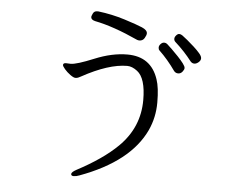

<svg xmlns="http://www.w3.org/2000/svg" viewBox="-55 -817 1111 946"><g transform="rotate(5 500.0 -343.5)"><path d="M394 -753Q461 -745 524.5 -725Q588 -705 614.5 -693.5Q641 -682 641 -666Q641 -657 632.5 -642.5Q624 -628 607 -628Q602 -628 596 -630Q474 -686 382 -704Q361 -709 361 -723Q361 -727 367 -740Q373 -753 388 -753ZM868 -547Q832 -594 784 -637Q778 -643 778 -651.5Q778 -660 785.5 -668.5Q793 -677 800.5 -677Q808 -677 816.5 -671Q825 -665 842 -651Q859 -637 876.5 -621Q894 -605 906 -591Q918 -577 918 -566.5Q918 -556 907.5 -547Q897 -538 886.5 -538Q876 -538 868 -547ZM791 -493Q753 -547 710 -588Q705 -593 705 -602Q705 -611 713 -619.5Q721 -628 730 -628Q739 -628 746.5 -621.5Q754 -615 770 -599.5Q786 -584 802.5 -566.5Q819 -549 830 -534.5Q841 -520 841 -512Q841 -504 832.5 -493.5Q824 -483 811.5 -483Q799 -483 791 -493ZM257 -485 280 -484Q309 -484 394 -519Q479 -554 555 -554Q672 -554 708 -445Q722 -405 722 -331Q722 -257 692 -192Q616 -30 371 60Q356 66 343 66Q330 66 330 56.5Q330 47 354 34Q481 -33 554 -105Q652 -202 652 -337Q652 -445 609 -478Q583 -498 559 -498Q467 -498 336 -426Q330 -423 324 -420Q318 -417 309 -417Q300 -417 283.5 -429Q267 -441 255 -455Q243 -469 243 -475Q243 -485 257 -485Z"/></g></svg>

Font: LXGW Bright TC
Style: Regular
Weight: 400
Designer: Christian Thalmann (Catharsis Fonts)
Foundry: LXGW / Christian Thalmann (Catharsis Fonts) / Fontworks Inc.
Version: Version 5.501